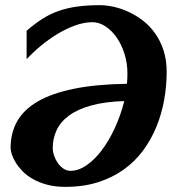

<svg xmlns="http://www.w3.org/2000/svg" viewBox="-20 -707 683 743"><path d="M460.9 -315.9Q385.3 -313.5 332.8 -298.8Q280.3 -284.2 247.1 -259.8Q213.9 -235.4 199 -203.1Q184.1 -170.9 184.1 -133.8Q184.1 -119.6 189.5 -104.2Q194.8 -88.9 203.9 -75.9Q212.9 -63 225.6 -54.4Q238.3 -45.9 252.9 -45.9Q283.2 -45.9 314.2 -66.9Q345.2 -87.9 373 -124.5Q400.9 -161.1 423.8 -210.4Q446.8 -259.8 460.9 -315.9ZM625 -429.2Q625 -374.5 615.2 -320.1Q605.5 -265.6 585.2 -216.3Q564.9 -167 533.7 -124.5Q502.4 -82 458.7 -50.8Q415 -19.5 358.9 -1.7Q302.7 16.1 232.9 16.1Q192.9 16.1 161.6 7.6Q130.4 -1 106.9 -14.4Q83.5 -27.8 67.1 -44.7Q50.8 -61.5 40.5 -78.4Q30.3 -95.2 25.6 -110.1Q21 -125 21 -134.8Q21 -191.9 46.1 -237.1Q71.3 -282.2 125.5 -314Q179.7 -345.7 265.1 -363.3Q350.6 -380.9 471.2 -382.8Q472.2 -392.6 472.7 -402.6Q473.1 -412.6 473.1 -422.9Q473.1 -462.9 461.7 -499Q450.2 -535.2 431.2 -562.3Q412.1 -589.4 387.7 -605.2Q363.3 -621.1 337.9 -621.1Q306.2 -621.1 272 -608.9Q237.8 -596.7 204.3 -576.7Q170.9 -556.6 139.6 -531Q108.4 -505.4 83 -478V-587.9Q113.8 -614.7 143.6 -633.8Q173.3 -652.8 206.8 -664.6Q240.2 -676.3 279.1 -681.6Q317.9 -687 366.2 -687Q391.1 -687 419.9 -680.7Q448.7 -674.3 477.5 -661.1Q506.3 -647.9 533 -627.4Q559.6 -606.9 580.1 -578.1Q600.6 -549.3 612.8 -512.2Q625 -475.1 625 -429.2Z"/></svg>

Font: Charis SIL Eur
Style: Bold Italic
Weight: 700
Italic angle: -11°
Foundry: SIL International
Version: Version 5.000